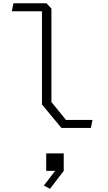

<svg xmlns="http://www.w3.org/2000/svg" viewBox="-20 -785 660 1178"><path d="M237.5 -144V-734L256.5 -716H52.5L62.5 -765H265L295.5 -732.5V-159L385 -49H547.5L537.5 0H357ZM263.5 156H371V263.5L286.5 373.5L249 353.5L340 235.5V263.5H263.5Z"/></svg>

Font: Monaspace Krypton Var ExLight
Style: Regular
Weight: 200
Designer: Riley Cran and the Lettermatic Team
Version: Version 1.200 (Monaspace Krypton Var)